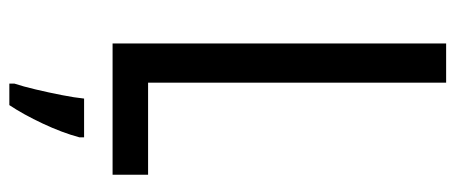

<svg xmlns="http://www.w3.org/2000/svg" viewBox="-302 -452 975 411"><g transform="rotate(90 185.5 -246.5)"><path d="M73 0V-714H157V-76H354V0ZM274 71Q264 108 244.5 149.5Q225 191 205 221H159V210Q165 192 171.5 164.5Q178 137 183.5 109Q189 81 191 61H274Z"/></g></svg>

Font: Noto Sans Tamil ExtraCondensed
Style: Regular
Weight: 400
Width: 2
Designer: Jelle Bosma - Monotype Design Team
Foundry: Monotype Imaging Inc.
Version: Version 2.004; ttfautohint (v1.8.4.7-5d5b)